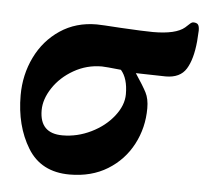

<svg xmlns="http://www.w3.org/2000/svg" viewBox="-42 -512 613 570"><g transform="rotate(5 265.0 -227.0)"><path d="M20 -208Q20 -269 45.5 -321.5Q71 -374 118 -405.5Q165 -437 227 -437Q239 -437 299 -433Q369 -429 395 -429Q463 -429 489 -451Q494 -455 500.5 -461.5Q507 -468 512 -468Q522 -468 526 -463Q530 -458 530 -445L528 -413Q523 -359 505 -330Q487 -301 444 -301L355 -303Q379 -267 388.5 -248.5Q398 -230 398 -202Q398 -144 372 -94.5Q346 -45 298 -15.5Q250 14 185 14Q100 14 60 -51.5Q20 -117 20 -208ZM331 -238Q331 -285 310 -309Q263 -314 253 -314Q208 -314 169.5 -292Q131 -270 108.5 -236Q86 -202 86 -169Q86 -100 154 -100Q198 -100 239 -120Q280 -140 305.5 -172.5Q331 -205 331 -238Z"/></g></svg>

Font: EB Garamond ExtraBold
Style: Regular
Weight: 800
Designer: Georg Duffner and Octavio Pardo
Foundry: Georg Duffner
Version: Version 1.000